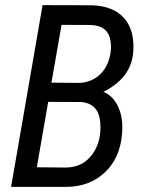

<svg xmlns="http://www.w3.org/2000/svg" viewBox="-20 -731 574 751"><path d="M181.2 -407.7 288.1 -406.7Q328.1 -407.7 358.6 -429.4Q389.2 -451.2 403.3 -489.3Q414.1 -517.6 414.1 -547.9Q414.1 -558.1 412.6 -568.4Q404.8 -630.4 335.4 -633.3L220.7 -633.8ZM168.5 -332.5 124 -76.7 237.3 -75.7Q303.7 -76.2 340.8 -127Q373 -170.4 373 -232.9Q373 -242.7 372.1 -252.9Q365.2 -328.1 294.9 -332ZM23.4 0 146.5 -710.9 337.4 -710.4Q423.8 -708 465.8 -659.7Q502 -618.2 502 -548.8Q502 -537.6 501 -525.4Q492.2 -425.8 384.8 -372.1Q423.8 -355 443.4 -311Q459 -275.9 458.5 -231.9Q458.5 -220.7 457.5 -209Q450.2 -112.8 389.6 -56.2Q330.1 0 236.8 0Q235.8 0 235.4 0Z"/></svg>

Font: MAUL Condensed Italic
Style: Condenced Regular Italic
Weight: 400
Italic angle: -12°
Designer: MAUL
Version: Version 1.0; 2020; ttfautohint (v1.8.3)